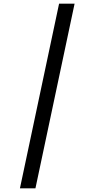

<svg xmlns="http://www.w3.org/2000/svg" viewBox="-20 -780 494 1040"><path d="M300 -760H384L172 240H88Z"/></svg>

Font: Noto Serif CondExtraBold
Style: Italic
Weight: 800
Width: 3
Italic angle: -12°
Designer: Monotype Design Team
Foundry: Monotype Imaging Inc.
Version: Version 1.001